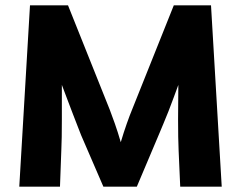

<svg xmlns="http://www.w3.org/2000/svg" viewBox="-20 -697 900 717"><path d="M491 0H366L283 -192Q280 -200 271.5 -221.5Q263 -243 252.5 -270.5Q242 -298 231 -327Q220 -356 211 -380Q211 -354 211 -320Q211 -286 211 -251Q211 -216 210.5 -185Q210 -154 209 -136L204 0H52L92 -677H234L390 -287Q397 -269 408.5 -236.5Q420 -204 431 -166Q442 -203 453.5 -235.5Q465 -268 473 -287L629 -677H768L808 0H653L647 -136Q646 -155 645.5 -186Q645 -217 645 -251.5Q645 -286 645.5 -320.5Q646 -355 646 -380Q638 -359 628.5 -332.5Q619 -306 609 -281Q599 -256 590 -234.5Q581 -213 576 -201Z"/></svg>

Font: Amaranth
Style: Bold
Weight: 700
Designer: Gesine Todt
Foundry: Gesine Todt
Version: Version 1.001